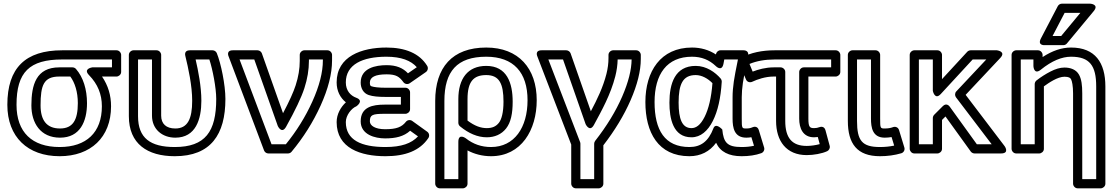

<svg xmlns="http://www.w3.org/2000/svg" viewBox="-20 -811 6084 1046"><path d="M70 -240C70 -418.2 140.4 -487 319 -487H590V-444H483C483 -444 430.5 -437 465.1 -401.6C512.3 -353.1 535 -297.7 535 -232C535 -89.3 450.5 -10 305 -10C154.3 -10 70 -90.9 70 -240ZM20 -240C20 -65 130.5 40 305 40C473.9 40 585 -62.5 585 -232C585 -291.6 569.4 -344.6 535.8 -394H615C625.7 -394 640 -403.9 640 -419V-512C640 -522.7 630.1 -537 615 -537H319C118.4 -537 20 -441.1 20 -240ZM454 -249C454 -324 433.3 -390.3 393.8 -435.5C389 -440.9 381.6 -444 375 -444H303C177.3 -444 151 -349 151 -237C151 -140.3 200.7 -61 307 -61C416.2 -61 454 -149.4 454 -249ZM404 -249C404 -157.5 377.3 -111 307 -111C233.6 -111 201 -156.4 201 -237C201 -347 218.1 -394 303 -394H363.1C388 -360.5 404 -309.9 404 -249Z M932 -10C798.6 -10 732 -59 732 -178V-487H808V-181C808 -106.2 864.6 -61 935 -61C1047 -61 1077 -161.7 1077 -262C1077 -339.5 1060.1 -424.8 1045.7 -487H1120.6C1138.3 -434 1158 -331.9 1158 -272C1158 -93.9 1098.5 -10 932 -10ZM932 40C1128.7 40 1208 -78.4 1208 -272C1208 -348.8 1183.5 -467 1161.1 -521.5C1157.6 -530.1 1148.3 -537 1138 -537H1014C981.6 -537 988.8 -509.6 989.7 -506.1C1005.7 -440.7 1027 -344.8 1027 -262C1027 -163.8 1002.6 -111 935 -111C886 -111 858 -136 858 -181V-512C858 -522.7 848.1 -537 833 -537H707C696.3 -537 682 -527.1 682 -512V-178C682 -27.4 783 40 932 40Z M1365.3 -487 1493.4 -124.7C1493.4 -124.7 1514.8 -77.6 1538.8 -120.8C1588.6 -210.3 1621.7 -279.6 1638.3 -330.8C1654.7 -381.3 1663 -430.8 1663 -479V-487H1739V-482C1739 -418.2 1720.3 -343 1681.2 -256.8C1643.8 -174.2 1594.8 -95.7 1537.2 -25H1459.3L1285.1 -487ZM1406.6 -520.3C1403.6 -528.8 1394.1 -537 1383 -537H1249C1209.3 -537 1225.6 -503.2 1225.6 -503.2L1418.6 8.8C1422.2 18.2 1431.6 25 1442 25H1549C1556.1 25 1563.5 21.7 1568.2 16C1632.9 -61.7 1685.8 -145.8 1726.8 -236.2C1767.7 -326.7 1789 -408.5 1789 -482V-512C1789 -522.7 1779.1 -537 1764 -537H1638C1627.3 -537 1613 -527.1 1613 -512V-479C1613 -436.6 1605.7 -392.4 1590.7 -346.2C1578.8 -309.4 1556.4 -259.6 1521.9 -194.3Z M2078 -57C2135.6 -57 2180.2 -67.5 2214.4 -98.8L2257.2 -68C2221.4 -29.6 2166.4 -10 2080 -10C1948.4 -10 1864 -47.6 1864 -146C1864 -182.7 1894.9 -221.3 1921.3 -231.8C1921.3 -231.8 1966 -261.8 1920.6 -278.5C1889.2 -290 1864 -317.6 1864 -362C1864 -459.7 1954.9 -502 2085 -502C2166 -502 2219 -480.8 2250.7 -444.9L2202.6 -411.6C2175 -440.9 2139.1 -456 2086 -456C2026.7 -456 1945 -440.3 1945 -361C1945 -331.1 1959 -303.3 1988.5 -293.3C2011 -285.7 2040.7 -283 2080 -283H2164V-241H2075C2010.5 -241 1945 -228.5 1945 -150C1945 -76.9 2023.8 -57 2078 -57ZM2078 -107C2024.9 -107 1995 -125.9 1995 -150C1995 -184.9 2008.1 -191 2075 -191H2189C2199.7 -191 2214 -200.9 2214 -216V-308C2214 -318.7 2204.1 -333 2189 -333H2080C2043.3 -333 2017.3 -336.3 2004.5 -340.7C1998.7 -342.7 1995 -344.3 1995 -361C1995 -390.7 2024.2 -406 2086 -406C2138.4 -406 2155.6 -393.2 2177.9 -363.1C2185.6 -352.7 2201.1 -349.8 2212.2 -357.5L2300.2 -418.5C2310 -425.2 2314.5 -440.4 2307.3 -452.1C2265.3 -520.6 2187.5 -552 2085 -552C1951.4 -552 1814 -504.9 1814 -362C1814 -315.2 1833.6 -278.3 1864.3 -253.5C1836.9 -228.2 1814 -189.5 1814 -146C1814 -2.9 1945.6 40 2080 40C2187.6 40 2266.9 10.4 2313.7 -59C2321 -69.8 2318.6 -85.4 2307.6 -93.3L2225.6 -152.3C2215.5 -159.6 2199.7 -158.1 2191.3 -147.4C2168.7 -118.6 2139.5 -107 2078 -107Z M2854 -265C2854 -117.1 2782.9 -10 2655 -10C2603 -10 2558 -25.6 2517.5 -57.6C2517.5 -57.6 2477 -87.5 2477 -38V165H2401V-261C2401 -422.2 2469.8 -502 2629 -502C2778.1 -502 2854 -416 2854 -265ZM2904 -265C2904 -437.8 2805.6 -552 2629 -552C2443.1 -552 2351 -442.8 2351 -261V190C2351 200.7 2360.9 215 2376 215H2502C2512.7 215 2527 205.1 2527 190V8.4C2564.7 28.7 2609.1 40 2655 40C2820.4 40 2904 -103.3 2904 -265ZM2773 -257C2773 -359.1 2741.7 -452 2629 -452C2528.6 -452 2477 -382.8 2477 -271V-142C2477 -134.5 2480.6 -127.2 2486.2 -122.7C2533.1 -84.2 2582 -63 2632 -63C2674.8 -63 2711.8 -79 2737.1 -111C2763.3 -144.1 2773 -193.5 2773 -257ZM2723 -257C2723 -197.8 2712.3 -160.2 2697.9 -142C2682.6 -122.6 2662.6 -113 2632 -113C2599.1 -113 2565.9 -124.8 2527 -154.1V-271C2527 -367.2 2560.1 -402 2629 -402C2700.3 -402 2723 -354.9 2723 -257Z M3047.3 -487 3170.4 -134.7C3170.4 -134.7 3192.5 -87.6 3216 -131.1C3258.2 -209.2 3306.5 -295 3332.2 -395.8C3340 -426.2 3344.3 -458 3344.9 -487H3421C3420.4 -431 3403.7 -363.5 3369.6 -285C3334.9 -205.2 3285.9 -124.7 3222.3 -43.4C3218.9 -39 3217 -33 3217 -28V165H3142V-28C3142 -31 3141.3 -34.5 3140.3 -37L2967.4 -487ZM3088.6 -520.3C3085.6 -528.8 3076.1 -537 3065 -537H2931C2891.1 -537 2907.7 -503 2907.7 -503L3092 -23.4V190C3092 200.7 3101.9 215 3117 215H3242C3252.7 215 3267 205.1 3267 190V-19.4C3329.1 -99.8 3379.9 -183.3 3415.4 -265C3452 -349.1 3471 -423.8 3471 -490V-512C3471 -522.7 3461.1 -537 3446 -537H3320C3309.3 -537 3295 -527.1 3295 -512V-495C3295 -466.5 3291.3 -437.6 3283.8 -408.2C3265 -334.7 3233.2 -269.2 3198.9 -204.8Z M3971 -165C3971 -114.6 3980.1 -61 4046 -61C4055.4 -61 4065.5 -62 4073.5 -63.5L4087.7 -16.9C4066.9 -12.2 4045.5 -10 4020 -10C3941.9 -10 3922 -34 3914.9 -105.5C3914.9 -105.5 3879.3 -145.2 3866.6 -111.9C3839.3 -40.2 3797.5 -10 3736 -10C3601.5 -10 3546 -101.8 3546 -255C3546 -406.9 3612.9 -502 3750 -502C3801.5 -502 3843.6 -485.3 3879.8 -450.9C3879.8 -450.9 3912.7 -417 3921.6 -464.4L3925.8 -487H4000.2C3989 -432.5 3981.6 -393.4 3977.8 -367.1C3973.3 -336.4 3971 -307.8 3971 -281ZM3880 -514.4C3842.2 -539.1 3798 -552 3750 -552C3578.9 -552 3496 -422.3 3496 -255C3496 -90.1 3565.1 40 3736 40C3796.2 40 3846.4 15 3881.3 -33.2C3903.8 16.6 3951.4 40 4020 40C4060.2 40 4096 34.8 4127.4 23.5C4139 19.4 4146.9 5.7 4142.9 -7.3L4113.9 -102.3C4107.2 -124.4 4088.2 -121.8 4079.3 -117.6C4070.5 -113.4 4059.7 -111 4046 -111C4022.1 -111 4021 -111.4 4021 -165V-281C4021 -304.9 4023.1 -331.2 4027.2 -359.9C4031.4 -388.4 4040.8 -437.8 4055.5 -506.8C4061.4 -534.8 4037.5 -537 4031 -537H3905C3893.1 -537 3882.5 -527.9 3880 -514.4ZM3627 -252C3627 -167 3645.7 -63 3747 -63C3797.4 -63 3836.1 -98 3863.3 -151.7C3890.9 -206.2 3906.5 -277.4 3912 -365.5C3912.4 -372.1 3909.4 -379.3 3905.9 -383.3C3877.2 -416.6 3828.9 -452 3770 -452C3656.3 -452 3627 -354.6 3627 -252ZM3677 -252C3677 -352.2 3699.5 -402 3770 -402C3804.3 -402 3837.4 -382.4 3861.3 -358C3855.7 -281 3840.6 -217.6 3818.7 -174.3C3795.3 -128 3771.2 -113 3747 -113C3696.1 -113 3677 -162.5 3677 -252Z M4195 -444C4151.3 -444 4110.3 -432.5 4080.4 -420.9L4063.2 -462.6C4101.9 -478.7 4147.3 -487 4201 -487H4508V-444H4359C4343.9 -444 4334 -429.7 4334 -419V-165C4334 -112.7 4353.5 -63 4415 -63C4421.6 -63 4430.9 -63.8 4435.4 -64.5L4445.8 -25.8C4423.7 -19.8 4396.7 -16 4375 -16C4294.5 -16 4258 -60 4258 -152V-419C4258 -434.1 4243.7 -444 4233 -444ZM4195 -394H4208V-152C4208 -42.3 4264.1 34 4375 34C4412.7 34 4458.4 25.9 4486.6 12.6C4496.4 8 4503.4 -4.4 4500.1 -16.5L4477.1 -101.5C4471.3 -122.9 4452.9 -122 4443.5 -118.1C4435.5 -114.8 4426.2 -113 4415 -113C4391.2 -113 4384 -119.4 4384 -165V-394H4533C4543.7 -394 4558 -403.9 4558 -419V-512C4558 -522.7 4548.1 -537 4533 -537H4201C4131.3 -537 4070.4 -524.1 4019.3 -497.1C4008.6 -491.4 4002.9 -477.5 4007.9 -465.4L4043.9 -378.4C4049.9 -363.8 4065.8 -359.8 4077.6 -365.4C4106 -378.7 4149.8 -394 4195 -394Z M4725 -165C4725 -116.4 4733 -61 4800 -61C4812.8 -61 4827.5 -62.5 4837.2 -64.3L4851.4 -17.8C4827 -12.6 4801.2 -10 4774 -10C4676.3 -10 4649 -44.7 4649 -152V-487H4725ZM4775 -165V-512C4775 -522.7 4765.1 -537 4750 -537H4624C4613.3 -537 4599 -527.1 4599 -512V-152C4599 -28.5 4649.1 40 4774 40C4814.8 40 4853.6 34.7 4890.1 24C4903.6 20 4910.9 5.6 4906.9 -7.3L4877.9 -102.3C4872.9 -118.7 4856.7 -122.9 4844.9 -118.3C4833.1 -113.7 4818.3 -111 4800 -111C4775.9 -111 4775 -112.4 4775 -165Z M5382.6 -25H5301.8L5154.3 -229.6C5149.9 -235.8 5135 -251.3 5116.3 -232.7L5069.3 -185.7C5064.5 -180.9 5062 -173.5 5062 -168V-25H4986V-487H5062V-316C5062 -316 5072.5 -263.4 5105.4 -299L5278.9 -487H5353.2L5189.8 -313.1C5181.2 -304 5181.4 -289.7 5188.1 -280.9ZM5433 25C5482.3 25 5452.9 -15.1 5452.9 -15.1L5240.7 -294.3L5429.2 -494.9C5463.1 -531 5411 -537 5411 -537H5268C5261.8 -537 5254.4 -534.1 5249.6 -529L5112 -379.9V-512C5112 -522.7 5102.1 -537 5087 -537H4961C4950.3 -537 4936 -527.1 4936 -512V0C4936 10.7 4945.9 25 4961 25H5087C5097.7 25 5112 15.1 5112 0V-157.6L5130.9 -176.5L5268.7 14.6C5272.8 20.3 5280.8 25 5289 25Z M5815 -502C5916.3 -502 5952 -453.7 5952 -340V165H5876V-302C5876 -346.3 5872 -379.7 5858.3 -404.2C5842.7 -432.1 5812.1 -443 5779 -443C5754.7 -443 5729.4 -435 5702.6 -421.2C5676.5 -407.8 5651.2 -391.7 5626.7 -372.8C5620.4 -367.9 5617 -359.3 5617 -353V-25H5541V-487H5610V-451C5610 -451 5612.1 -400.4 5650.7 -431.6C5710.7 -480 5765.3 -502 5815 -502ZM5779 -393C5803.2 -393 5810.9 -386.5 5814.7 -379.8C5820.4 -369.6 5826 -343.1 5826 -302V190C5826 200.7 5835.9 215 5851 215H5977C5987.7 215 6002 205.1 6002 190V-340C6002 -469 5946.7 -552 5815 -552C5763.5 -552 5712.8 -534.5 5660 -500.2V-512C5660 -522.7 5650.1 -537 5635 -537H5516C5505.3 -537 5491 -527.1 5491 -512V0C5491 10.7 5500.9 25 5516 25H5642C5652.7 25 5667 15.1 5667 0V-340.5C5693.6 -359.9 5742 -393 5779 -393ZM5761.3 -615H5714.3L5780.1 -741H5865.8ZM5773 -565C5780.1 -565 5787.5 -568.3 5792.2 -574L5938.2 -750C5970 -788.3 5919 -791 5919 -791H5765C5756.5 -791 5747.2 -785.9 5742.8 -777.6L5650.8 -601.6C5629.7 -561 5673 -565 5673 -565Z"/></svg>

Font: Fog Sans
Style: Outline
Weight: 700
Foundry: Intel Corporation
Version: Version 1.00